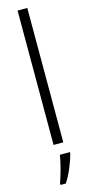

<svg xmlns="http://www.w3.org/2000/svg" viewBox="-148 -887 498 1049"><g transform="rotate(-15 101.0 -362.5)"><path d="M129 -93V-853H74V-93ZM150 -23V-32H93C88 9 67 83 54 118V128H84C113 85 137 24 150 -23Z"/></g></svg>

Font: Noto Sans Telugu UI Condensed Light
Style: Regular
Weight: 300
Width: 3
Designer: Jelle Bosma - Monotype Design Team
Foundry: Monotype Imaging Inc.
Version: Version 2.005